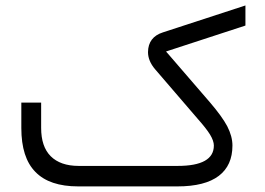

<svg xmlns="http://www.w3.org/2000/svg" viewBox="-20 -666 946 686"><path d="M613.8 0C679.7 0 729 -12.7 761.7 -37.6C794.4 -62.5 810.5 -98.6 810.5 -146C810.5 -168 804.2 -190.9 792 -214.8C779.3 -238.8 758.8 -266.6 731 -299.3L580.6 -473.6L573.2 -481.9L583.5 -485.4L856.9 -574.7V-646.5L562 -550.3C526.9 -539.1 509.3 -515.6 508.8 -480C508.8 -459 517.1 -438.5 534.2 -418.5L687.5 -240.2C706.5 -218.8 721.2 -200.2 730.5 -185.1C739.7 -169.9 744.1 -156.7 744.1 -146C744.1 -97.7 701.2 -73.2 614.7 -73.2H261.2C217.3 -73.2 184.1 -85 161.1 -107.9C138.2 -130.9 127 -164.6 127 -209V-299.3H56.2V-208.5C56.2 -138.2 72.8 -85.9 106.4 -51.8C140.1 -17.1 190.9 0 259.8 0Z"/></svg>

Font: Shabnam FD Light
Style: Regular
Weight: 300
Foundry: DejaVu fonts team - Redesigned by Saber Rastikerdar - Based on Vazir font
Version: Version 5.00;October 20, 2019;FontCreator 12.0.0.2547 64-bit